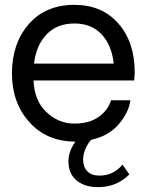

<svg xmlns="http://www.w3.org/2000/svg" viewBox="-20 -574 591 785"><path d="M530.8 -277.8Q530.8 -269 528.8 -245.1H117.2Q120.1 -163.1 168.9 -116.5Q217.8 -69.8 280.8 -68.8Q340.8 -67.9 380.4 -94Q419.9 -120.1 434.1 -164.1H513.2Q506.3 -114.3 466.1 -66.7Q425.8 -19 355 -2.9Q353 -1 349.1 1Q320.3 40 319.8 78.1Q319.8 107.9 336.9 126Q354 144 386.2 144Q443.4 144 481 99.1L508.8 139.2Q453.6 194.3 372.1 190.9Q321.3 189 290.5 161.4Q259.8 133.8 259.8 85.9Q259.8 46.9 286.1 7.8Q286.1 5.9 287.1 4.9H285.2Q169.9 3.9 99.4 -75.4Q28.8 -154.8 28.8 -273.9Q28.8 -396 97.4 -475.1Q166 -554.2 284.2 -554.2Q397 -554.2 463.9 -478Q530.8 -401.9 530.8 -277.8ZM119.1 -314H444.8Q437 -389.2 395.5 -433.6Q354 -478 284.2 -478Q213.4 -478 170.7 -433.6Q127.9 -389.2 119.1 -314Z"/></svg>

Font: ø
Style: ø
Weight: 400
Designer: Samuel Oakes
Foundry: Samuel Oakes
Version: Version 1.000;PS 001.000;hotconv 1.0.88;makeotf.lib2.5.64775